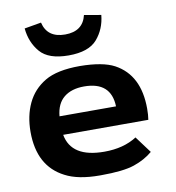

<svg xmlns="http://www.w3.org/2000/svg" viewBox="-89 -880 896 977"><g transform="rotate(-10 359.5 -392.0)"><path d="M344 -549Q462 -548 522 -516Q644 -450 644 -276Q644 -243 640 -219H200Q222 -98 392 -98Q492 -98 560 -142L624 -56Q584 -22 527 -2.5Q470 17 354 17Q351 17 348 17Q236 17 170 -18Q39 -85 39 -262Q39 -345 69.5 -409.5Q100 -474 163 -511.5Q226 -549 344 -549ZM198 -315H490Q486 -443 347 -443Q282 -443 243 -411.5Q204 -380 198 -315ZM101 -786 188 -801Q207 -720 299 -720Q391 -720 410 -801L497 -786Q490 -714 446 -663Q402 -612 298.5 -612Q195 -612 151.5 -662.5Q108 -713 101 -786Z"/></g></svg>

Font: Fix15 Mono
Style: Bold
Weight: 700
Designer: Carrois Corporate & Edenspiekermann AG
Foundry: Carrois Corporate GbR & Edenspiekermann AG
Version: Version 3.206